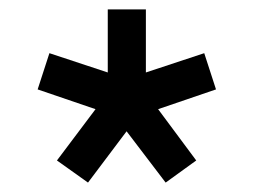

<svg xmlns="http://www.w3.org/2000/svg" viewBox="-20 -765 539 408"><path d="M167 -377 249 -486 332 -377 397 -424 316 -533 439 -575 414 -652 290 -611V-745H209V-611L85 -652L60 -575L183 -533L101 -424Z"/></svg>

Font: Plus Jakarta Sans Medium
Style: Regular
Weight: 500
Designer: Gumpita Rahayu
Foundry: Tokotype
Version: Version 2.004; ttfautohint (v1.8.3)